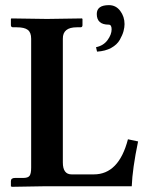

<svg xmlns="http://www.w3.org/2000/svg" viewBox="-20 -718 578 740"><path d="M399.9 -698.2Q426.8 -698.2 443.4 -676Q460 -653.8 460 -625Q460 -612.8 456.1 -597.9Q452.1 -583 441.7 -564.5Q431.2 -545.9 408.7 -533.4Q386.2 -521 354 -519L350.1 -536.1Q378.9 -542 394.5 -563.5Q410.2 -585 410.2 -605Q410.2 -623 398.9 -623Q353 -623 353 -664.1Q353 -698.2 399.9 -698.2ZM100.1 -568.8Q100.1 -592.8 87.2 -602.8Q74.2 -612.8 44.9 -612.8H30.8Q22 -612.8 22 -621.1V-645L23.9 -647Q122.1 -645 161.1 -645L295.9 -647L297.9 -645V-621.1Q297.9 -613.3 291 -612.8H275.9Q221.7 -612.8 222.2 -568.8V-91.8Q222.2 -45.9 255.9 -45.9H341.8Q438 -45.9 473.1 -181.2L512.2 -172.9Q490.2 -66.9 487.8 0H145L25.9 2L22 0V-20Q22 -32.2 38.1 -32.2H69.8Q87.9 -32.2 94 -40.5Q100.1 -48.8 100.1 -71.8Z"/></svg>

Font: Linux Libertine
Style: Semibold
Weight: 600
Designer: Philipp H. Poll
Foundry: Philipp H. Poll
Version: Version 5.1.2 ; ttfautohint (v0.9)